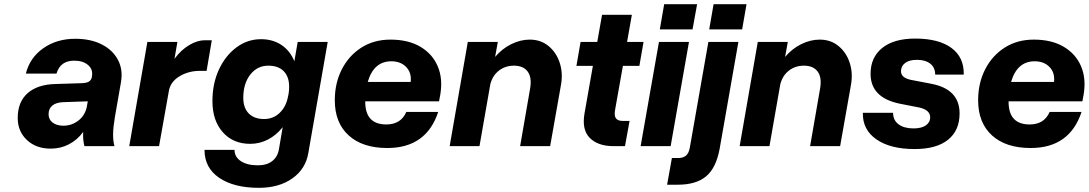

<svg xmlns="http://www.w3.org/2000/svg" viewBox="-20 -701 5222 921"><path d="M531 -139Q523 -91 522.5 -58.5Q522 -26 529 0H385Q377 -29 379 -68Q351 -30 311 -9Q271 12 223 12Q153 12 109 -29.5Q65 -71 65 -135Q65 -212 112.5 -254Q160 -296 246 -298L372 -302Q395 -303 405.5 -309Q416 -315 420 -328L421 -335Q427 -368 402.5 -389Q378 -410 336 -410Q269 -410 251 -348H104Q123 -424 187.5 -469.5Q252 -515 341 -515Q415 -515 468 -488Q521 -461 546 -413.5Q571 -366 560 -305ZM213 -153Q213 -128 232.5 -113Q252 -98 284 -98Q323 -98 354.5 -121.5Q386 -145 396 -186L401 -215L285 -211Q250 -210 231.5 -195Q213 -180 213 -153Z M687 -500H831L817 -419Q849 -462 888 -485Q927 -508 963 -508H996L971 -361H938Q886 -361 843.5 -336.5Q801 -312 791 -270L743 0H600Z M1552 -500 1459 33Q1446 110 1382 155Q1318 200 1222 200Q1102 200 1031.5 152Q961 104 961 18H1105Q1105 52 1135.5 72Q1166 92 1217 92Q1260 92 1286 71.5Q1312 51 1318 15L1336 -91Q1306 -53 1266 -32Q1226 -11 1180 -11Q1098 -11 1048.5 -67Q999 -123 999 -216Q999 -300 1030 -367Q1061 -434 1114 -473.5Q1167 -513 1232 -513Q1289 -513 1330.5 -485Q1372 -457 1392 -407L1408 -500ZM1147 -232Q1147 -183 1173.5 -156.5Q1200 -130 1247 -130Q1291 -130 1322 -160Q1353 -190 1362 -240L1364 -249Q1367 -266 1367 -285Q1367 -333 1341 -359.5Q1315 -386 1267 -386Q1214 -386 1180.5 -343Q1147 -300 1147 -232Z M1586 -220Q1586 -303 1620 -369Q1654 -435 1714 -473Q1774 -511 1853 -511Q1938 -511 1996 -477Q2054 -443 2079.5 -383.5Q2105 -324 2092 -247L2086 -215H1732V-213Q1732 -104 1833 -104Q1903 -104 1929 -164H2082Q2025 9 1838 9Q1719 9 1652.5 -51.5Q1586 -112 1586 -220ZM1857 -407Q1773 -407 1744 -308H1950Q1955 -352 1928.5 -379.5Q1902 -407 1857 -407Z M2523 -277Q2532 -330 2511 -358Q2490 -386 2445 -386Q2404 -386 2373.5 -362.5Q2343 -339 2332 -297L2280 0H2137L2224 -500H2368L2355 -428Q2389 -468 2433 -489.5Q2477 -511 2521 -511Q2574 -511 2611.5 -480Q2649 -449 2665 -399.5Q2681 -350 2671 -294L2619 0H2475Z M3000 -121 2978 0H2923Q2848 0 2809 -39.5Q2770 -79 2784 -158L2824 -385H2745L2765 -500H2845L2868 -630H3011L2988 -500H3067L3047 -385H2968L2931 -177Q2925 -146 2934.5 -133.5Q2944 -121 2966 -121Z M3166 -681H3324L3302 -560H3145ZM3141 -500H3285L3197 0H3053Z M3403 -681H3561L3540 -560H3382ZM3203 57H3234Q3256 57 3270 46Q3284 35 3289 7L3378 -500H3522L3432 13Q3415 105 3367 145Q3319 185 3232 185H3180Z M3914 -277Q3923 -330 3902 -358Q3881 -386 3836 -386Q3795 -386 3764.5 -362.5Q3734 -339 3723 -297L3671 0H3528L3615 -500H3759L3746 -428Q3780 -468 3824 -489.5Q3868 -511 3912 -511Q3965 -511 4002.5 -480Q4040 -449 4056 -399.5Q4072 -350 4062 -294L4010 0H3866Z M4391 -185 4299 -203Q4156 -231 4156 -347Q4156 -426 4212 -471Q4268 -516 4370 -516Q4483 -516 4544 -471Q4605 -426 4603 -343H4466Q4466 -377 4442.5 -395.5Q4419 -414 4378 -414Q4342 -414 4322 -399Q4302 -384 4302 -359Q4302 -328 4349 -318L4448 -299Q4583 -273 4583 -157Q4583 -75 4527.5 -30.5Q4472 14 4367 14Q4251 14 4184 -32.5Q4117 -79 4119 -160H4264Q4264 -124 4290.5 -104.5Q4317 -85 4362 -85Q4400 -85 4421 -99.5Q4442 -114 4442 -138Q4442 -173 4391 -185Z M4672 -220Q4672 -303 4706 -369Q4740 -435 4800 -473Q4860 -511 4939 -511Q5024 -511 5082 -477Q5140 -443 5165.5 -383.5Q5191 -324 5178 -247L5172 -215H4818V-213Q4818 -104 4919 -104Q4989 -104 5015 -164H5168Q5111 9 4924 9Q4805 9 4738.5 -51.5Q4672 -112 4672 -220ZM4943 -407Q4859 -407 4830 -308H5036Q5041 -352 5014.5 -379.5Q4988 -407 4943 -407Z"/></svg>

Font: Overused Grotesk
Style: Bold Italic
Weight: 700
Italic angle: -10°
Version: Version 0.003